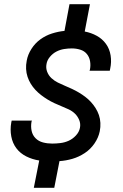

<svg xmlns="http://www.w3.org/2000/svg" viewBox="-20 -795 590 920"><path d="M142 105 168 -26Q135 -31 106 -45.5Q77 -60 58.5 -84.5Q40 -109 34 -141.5Q28 -174 34 -208L36 -217H133Q133 -216 132 -214.5Q131 -213 131 -212Q127 -189 131.5 -168Q136 -147 150.5 -132.5Q165 -118 186 -112.5Q207 -107 230 -107Q249 -107 269.5 -109.5Q290 -112 309 -120.5Q328 -129 343.5 -145.5Q359 -162 363 -182Q367 -202 359.5 -220Q352 -238 339 -250.5Q326 -263 309 -271Q292 -279 274.5 -286Q257 -293 240 -301Q223 -309 207.5 -318.5Q192 -328 177 -339.5Q162 -351 149.5 -364.5Q137 -378 127.5 -393.5Q118 -409 112 -427Q106 -445 105 -464.5Q104 -484 108 -504Q113 -533 130.5 -560.5Q148 -588 173.5 -606.5Q199 -625 229 -634.5Q259 -644 289 -647L313 -775H411L386 -644Q417 -638 443.5 -623.5Q470 -609 487.5 -585Q505 -561 510 -529.5Q515 -498 508 -466L506 -456H409L411 -462Q415 -482 411.5 -502Q408 -522 396 -536.5Q384 -551 364.5 -557Q345 -563 324 -563Q306 -563 287 -560Q268 -557 250.5 -548Q233 -539 219.5 -523Q206 -507 203 -489Q199 -469 206 -451Q213 -433 226.5 -420.5Q240 -408 257 -399.5Q274 -391 291 -384Q308 -377 325 -369Q342 -361 358 -351.5Q374 -342 388.5 -331Q403 -320 415.5 -306.5Q428 -293 438 -277Q448 -261 454 -243.5Q460 -226 461 -206Q462 -186 458 -166Q452 -136 433 -108Q414 -80 386 -61.5Q358 -43 327 -34Q296 -25 265 -23L240 105Z"/></svg>

Font: Lode Dark
Style: Bold Italic
Weight: 700
Italic angle: -11°
Monospace: yes
Designer: Belleve Invis
Foundry: Belleve Invis
Version: Version 29.2.0; ttfautohint (v1.8.3)